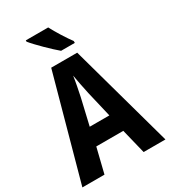

<svg xmlns="http://www.w3.org/2000/svg" viewBox="-222 -1042 1020 1151"><g transform="rotate(-30 288.0 -466.5)"><path d="M302 -933H147V-924C176 -887 259 -806 299 -773H394V-786C369 -819 323 -891 302 -933ZM424 0H575L377 -715H197L0 0H153L195 -171H382ZM314 -471 356 -293H220L262 -473C271 -516 282 -570 287 -608C293 -571 305 -513 314 -471Z"/></g></svg>

Font: Noto Sans Lao UI Cond
Style: Bold
Weight: 700
Width: 3
Designer: Monotype Design Team
Foundry: Monotype Imaging Inc.
Version: Version 2.000